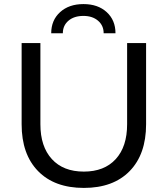

<svg xmlns="http://www.w3.org/2000/svg" viewBox="-20 -911 821 941"><path d="M391 10Q247 10 166.5 -72.5Q86 -155 86 -302V-700H178V-302Q178 -193 234 -131.5Q290 -70 391 -70Q491 -70 547 -131Q603 -192 603 -302V-700H696V-302Q696 -155 615.5 -72.5Q535 10 391 10ZM389 -833Q343 -833 315.5 -809.5Q288 -786 288 -748H231Q231 -812 274.5 -851.5Q318 -891 389 -891Q460 -891 503 -851.5Q546 -812 546 -748H488Q488 -786 460.5 -809.5Q433 -833 389 -833Z"/></svg>

Font: Goli
Style: Regular
Weight: 400
Designer: jaikishan Patel
Foundry: MagicType
Version: Version 1.000